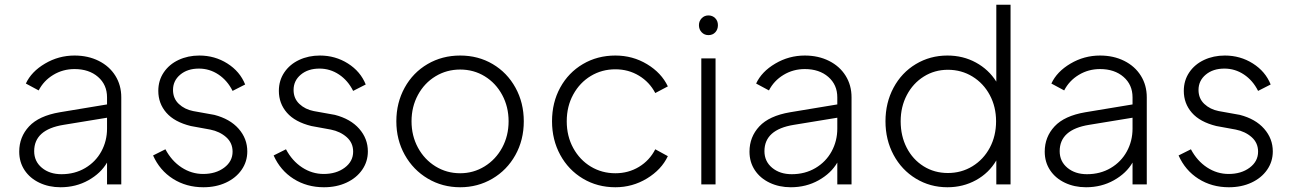

<svg xmlns="http://www.w3.org/2000/svg" viewBox="-20 -777 5442 809"><path d="M61 -138Q61 -200 102.5 -244.5Q144 -289 232 -304L431 -337V-367Q431 -420 393 -453Q355 -486 294 -486Q245 -486 204.5 -461.5Q164 -437 143 -396L89 -425Q112 -475 169.5 -509Q227 -543 294 -543Q351 -543 396 -520.5Q441 -498 466 -458Q491 -418 491 -367V0H431V-92Q405 -47 352.5 -17.5Q300 12 235 12Q186 12 146 -7Q106 -26 83.5 -60Q61 -94 61 -138ZM239 -43Q295 -43 339 -69Q383 -95 407 -139Q431 -183 431 -235V-281L248 -251Q124 -231 124 -140Q124 -97 156.5 -70Q189 -43 239 -43Z M625 -122 677 -148Q703 -99 745 -71.5Q787 -44 836 -44Q889 -44 924.5 -70.5Q960 -97 960 -138Q960 -175 933 -199Q906 -223 866 -231L784 -246Q715 -263 681 -302Q647 -341 647 -394Q647 -438 670 -472Q693 -506 732.5 -524.5Q772 -543 820 -543Q885 -543 938 -509.5Q991 -476 1013 -421L960 -394Q938 -438 900.5 -463Q863 -488 818 -488Q770 -488 739.5 -462.5Q709 -437 709 -398Q709 -362 733.5 -339Q758 -316 794 -309L883 -293Q949 -276 985.5 -234.5Q1022 -193 1022 -139Q1022 -96 998 -61.5Q974 -27 932 -7.5Q890 12 837 12Q765 12 709 -23.5Q653 -59 625 -122Z M1133 -122 1185 -148Q1211 -99 1253 -71.5Q1295 -44 1344 -44Q1397 -44 1432.5 -70.5Q1468 -97 1468 -138Q1468 -175 1441 -199Q1414 -223 1374 -231L1292 -246Q1223 -263 1189 -302Q1155 -341 1155 -394Q1155 -438 1178 -472Q1201 -506 1240.5 -524.5Q1280 -543 1328 -543Q1393 -543 1446 -509.5Q1499 -476 1521 -421L1468 -394Q1446 -438 1408.5 -463Q1371 -488 1326 -488Q1278 -488 1247.5 -462.5Q1217 -437 1217 -398Q1217 -362 1241.5 -339Q1266 -316 1302 -309L1391 -293Q1457 -276 1493.5 -234.5Q1530 -193 1530 -139Q1530 -96 1506 -61.5Q1482 -27 1440 -7.5Q1398 12 1345 12Q1273 12 1217 -23.5Q1161 -59 1133 -122Z M1650 -266Q1650 -344 1685 -407.5Q1720 -471 1781.5 -507Q1843 -543 1919 -543Q1995 -543 2056 -507Q2117 -471 2152 -407.5Q2187 -344 2187 -266Q2187 -187 2151.5 -123.5Q2116 -60 2054.5 -24Q1993 12 1919 12Q1844 12 1782.5 -24.5Q1721 -61 1685.5 -124.5Q1650 -188 1650 -266ZM1919 -47Q1975 -47 2022 -76Q2069 -105 2096 -155Q2123 -205 2123 -266Q2123 -327 2096 -377Q2069 -427 2022.5 -455.5Q1976 -484 1919 -484Q1862 -484 1815 -455.5Q1768 -427 1741 -377Q1714 -327 1714 -266Q1714 -205 1741 -155Q1768 -105 1815 -76Q1862 -47 1919 -47Z M2306 -266Q2306 -345 2340.5 -408Q2375 -471 2436 -507Q2497 -543 2573 -543Q2646 -543 2706.5 -506.5Q2767 -470 2794 -413L2741 -385Q2717 -431 2672.5 -458Q2628 -485 2573 -485Q2516 -485 2469.5 -457Q2423 -429 2395.5 -379Q2368 -329 2368 -266Q2368 -203 2395.5 -153Q2423 -103 2469.5 -75Q2516 -47 2573 -47Q2628 -47 2672.5 -74Q2717 -101 2741 -148L2794 -119Q2767 -62 2706 -25Q2645 12 2573 12Q2497 12 2436 -24.5Q2375 -61 2340.5 -124.5Q2306 -188 2306 -266Z M2935 -531H2995V0H2935ZM2965 -712Q2982 -712 2993.5 -700.5Q3005 -689 3005 -671Q3005 -653 2994 -641Q2983 -629 2965 -629Q2948 -629 2936.5 -641Q2925 -653 2925 -671Q2925 -688 2936.5 -700Q2948 -712 2965 -712Z M3138 -138Q3138 -200 3179.5 -244.5Q3221 -289 3309 -304L3508 -337V-367Q3508 -420 3470 -453Q3432 -486 3371 -486Q3322 -486 3281.5 -461.5Q3241 -437 3220 -396L3166 -425Q3189 -475 3246.5 -509Q3304 -543 3371 -543Q3428 -543 3473 -520.5Q3518 -498 3543 -458Q3568 -418 3568 -367V0H3508V-92Q3482 -47 3429.5 -17.5Q3377 12 3312 12Q3263 12 3223 -7Q3183 -26 3160.5 -60Q3138 -94 3138 -138ZM3316 -43Q3372 -43 3416 -69Q3460 -95 3484 -139Q3508 -183 3508 -235V-281L3325 -251Q3201 -231 3201 -140Q3201 -97 3233.5 -70Q3266 -43 3316 -43Z M3711 -266Q3711 -344 3745 -407.5Q3779 -471 3839 -507Q3899 -543 3972 -543Q4038 -543 4092 -513.5Q4146 -484 4178 -433V-757H4238V0H4178V-101Q4147 -48 4092.5 -18Q4038 12 3972 12Q3899 12 3839 -24.5Q3779 -61 3745 -124.5Q3711 -188 3711 -266ZM3974 -48Q4031 -48 4077.5 -76.5Q4124 -105 4150.5 -154.5Q4177 -204 4177 -266Q4177 -327 4150.5 -376.5Q4124 -426 4077.5 -454.5Q4031 -483 3974 -483Q3918 -483 3872.5 -454.5Q3827 -426 3801 -376.5Q3775 -327 3775 -266Q3775 -204 3800.5 -154.5Q3826 -105 3871.5 -76.5Q3917 -48 3974 -48Z M4382 -138Q4382 -200 4423.5 -244.5Q4465 -289 4553 -304L4752 -337V-367Q4752 -420 4714 -453Q4676 -486 4615 -486Q4566 -486 4525.5 -461.5Q4485 -437 4464 -396L4410 -425Q4433 -475 4490.5 -509Q4548 -543 4615 -543Q4672 -543 4717 -520.5Q4762 -498 4787 -458Q4812 -418 4812 -367V0H4752V-92Q4726 -47 4673.5 -17.5Q4621 12 4556 12Q4507 12 4467 -7Q4427 -26 4404.5 -60Q4382 -94 4382 -138ZM4560 -43Q4616 -43 4660 -69Q4704 -95 4728 -139Q4752 -183 4752 -235V-281L4569 -251Q4445 -231 4445 -140Q4445 -97 4477.5 -70Q4510 -43 4560 -43Z M4946 -122 4998 -148Q5024 -99 5066 -71.5Q5108 -44 5157 -44Q5210 -44 5245.5 -70.5Q5281 -97 5281 -138Q5281 -175 5254 -199Q5227 -223 5187 -231L5105 -246Q5036 -263 5002 -302Q4968 -341 4968 -394Q4968 -438 4991 -472Q5014 -506 5053.5 -524.5Q5093 -543 5141 -543Q5206 -543 5259 -509.5Q5312 -476 5334 -421L5281 -394Q5259 -438 5221.5 -463Q5184 -488 5139 -488Q5091 -488 5060.5 -462.5Q5030 -437 5030 -398Q5030 -362 5054.5 -339Q5079 -316 5115 -309L5204 -293Q5270 -276 5306.5 -234.5Q5343 -193 5343 -139Q5343 -96 5319 -61.5Q5295 -27 5253 -7.5Q5211 12 5158 12Q5086 12 5030 -23.5Q4974 -59 4946 -122Z"/></svg>

Font: Evergrow Sans
Style: Light
Weight: 300
Foundry: 10Web
Version: Version 1.000